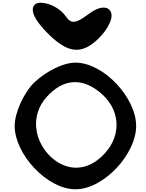

<svg xmlns="http://www.w3.org/2000/svg" viewBox="-20 -1308 1071 1413"><path d="M535 85C744 85 982 -174 982 -381C982 -588 744 -847 535 -847C445 -847 323 -785 234 -703C155 -626 88 -479 88 -381C88 -174 326 85 535 85ZM703 -638C714 -630 725 -620 736 -610C875 -481 871 -288 728 -156C719 -148 710 -140 700 -132C569 -31 426 -72 333 -175C234 -285 203 -460 323 -594C439 -724 573 -738 703 -638ZM234 -1272C224 -1262 221 -1249 221 -1237C221 -1193 261 -1135 324 -1070C455 -936 552 -904 663 -988C734 -1041 801 -1133 801 -1193C801 -1210 796 -1228 781 -1240C770 -1249 755 -1252 742 -1252C706 -1252 667 -1231 623 -1198C538 -1134 506 -1138 478 -1170C474 -1174 470 -1179 467 -1184C428 -1243 346 -1288 277 -1288C262 -1288 245 -1284 234 -1272Z"/></svg>

Font: Venom Sans
Style: Bd
Weight: 700
Version: Version 1.001